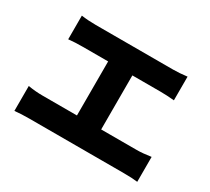

<svg xmlns="http://www.w3.org/2000/svg" viewBox="-137 -945 1274 1166"><g transform="rotate(30 500.0 -362.0)"><path d="M582 -174.8H832Q871.1 -174.8 930.7 -183.6V-8.8Q894.5 -13.7 832 -13.7H172.9Q113.3 -13.7 69.3 -8.8V-183.6Q119.1 -174.8 172.9 -174.8H412.1V-553.7H236.3Q178.7 -553.7 134.8 -548.8V-714.8Q180.7 -708 236.3 -708H778.3Q821.3 -708 876 -714.8V-548.8Q822.3 -553.7 778.3 -553.7H582Z"/></g></svg>

Font: Gen Shin Gothic Heavy
Style: Bold
Weight: 900
Designer: [Source Han Sans]
Ryoko NISHIZUKA  (kana & ideographs); Paul D. Hunt (Latin, Greek & Cyrillic); Wenlong ZHANG  (bopomofo
Version: Version 1.002.20150607